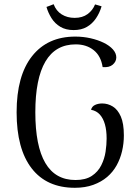

<svg xmlns="http://www.w3.org/2000/svg" viewBox="-20 -880 665 913"><path d="M336 13Q202 13 130.5 -79.5Q59 -172 59 -346Q59 -520 132.5 -613Q206 -706 338 -706Q376 -706 411 -698Q446 -690 473.5 -676.5Q501 -663 517 -645Q533 -627 533 -607Q533 -587 516 -572.5Q499 -558 468 -561Q460 -614 425.5 -641.5Q391 -669 340 -669Q244 -669 196 -587.5Q148 -506 148 -346Q148 -186 195.5 -105Q243 -24 339 -24Q387 -24 416.5 -43.5Q446 -63 461.5 -94Q477 -125 482 -158.5Q487 -192 487 -221Q487 -260 479 -288.5Q471 -317 455 -335Q439 -353 413 -358Q417 -374 432 -381Q447 -388 466 -388Q493 -388 516.5 -373.5Q540 -359 554.5 -326Q569 -293 569 -236Q569 -198 560.5 -161.5Q552 -125 534.5 -93.5Q517 -62 489.5 -38.5Q462 -15 423.5 -1Q385 13 336 13ZM463 -850Q454 -819 436.5 -793Q419 -767 393 -752Q367 -737 330 -737Q293 -737 267 -752.5Q241 -768 225 -793.5Q209 -819 201 -847Q210 -850 218.5 -853.5Q227 -857 235 -860Q247 -828 273.5 -811.5Q300 -795 335 -795Q372 -795 396.5 -813Q421 -831 432 -859Q441 -857 448 -854.5Q455 -852 463 -850Z"/></svg>

Font: Arima
Style: Regular
Weight: 400
Designer: Joana Correia and Natanael Gama
Foundry: NDISCOVER
Version: Version 1.101;gftools[0.9.23]